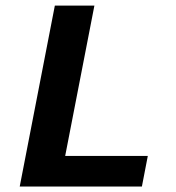

<svg xmlns="http://www.w3.org/2000/svg" viewBox="-20 -679 640 699"><path d="M51.8 0 179.7 -658.7H323.7L217.3 -111.3H518.1L496.6 0Z"/></svg>

Font: Cousine
Style: Bold Italic
Weight: 700
Italic angle: -12°
Monospace: yes
Designer: Steve Matteson
Foundry: Ascender Corporation
Version: Version 1.20